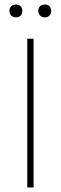

<svg xmlns="http://www.w3.org/2000/svg" viewBox="-20 -832 269 852"><path d="M79 -784Q79 -771 71.5 -763Q64 -755 51 -755Q38 -755 30 -763Q22 -771 22 -784Q22 -797 30 -804.5Q38 -812 51 -812Q64 -812 71.5 -804.5Q79 -797 79 -784ZM207 -784Q207 -771 199.5 -763Q192 -755 179 -755Q166 -755 158 -763Q150 -771 150 -784Q150 -797 158 -804.5Q166 -812 179 -812Q192 -812 199.5 -804.5Q207 -797 207 -784ZM129 0H101V-660H129Z"/></svg>

Font: Work Sans ExtraLight
Style: Regular
Weight: 280
Designer: Wei Huang
Foundry: Wei Huang
Version: Version 1.500